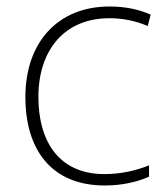

<svg xmlns="http://www.w3.org/2000/svg" viewBox="-20 -560 514 590"><path d="M302 10C358 10 404 -2 438 -17V-52C399 -36 351 -25 301 -25C160 -25 98 -127 98 -262C98 -407 179 -504 316 -504C354 -504 395 -497 434 -480L443 -515C407 -531 366 -540 316 -540C158 -540 58 -430 58 -262C58 -100 138 10 302 10Z"/></svg>

Font: Noto Sans Tamil ExtraLight
Style: Regular
Weight: 200
Designer: Jelle Bosma - Monotype Design Team
Foundry: Monotype Imaging Inc.
Version: Version 2.004